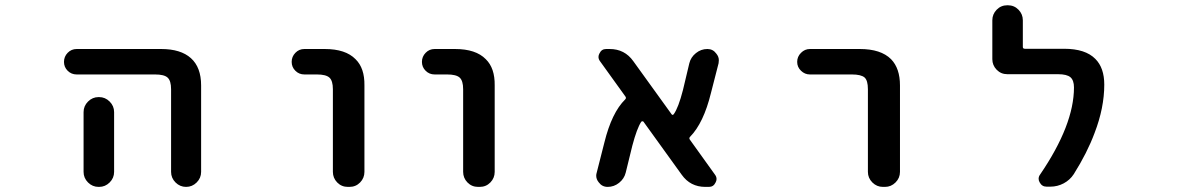

<svg xmlns="http://www.w3.org/2000/svg" viewBox="-20 -736 4540 737"><path d="M636.7 -76.2V-393.6Q636.7 -425.8 623.5 -438Q610.4 -450.2 575.2 -450.2H274.4Q253.9 -450.2 239.7 -464.4Q225.6 -478.5 225.6 -498.5Q225.6 -518.6 239.7 -533.2Q253.9 -547.9 274.4 -547.9H598.6Q673.8 -547.9 712.9 -512.7Q752 -477.5 752 -408.2V-76.2Q752 -52.7 734.9 -35.6Q717.8 -18.6 694.3 -18.6Q670.9 -18.6 653.8 -35.6Q636.7 -52.7 636.7 -76.2ZM358.4 -18.6Q335 -18.6 317.9 -35.6Q300.8 -52.7 300.8 -76.2V-305.7Q300.8 -329.1 317.9 -346.2Q335 -363.3 358.4 -363.3H360.4Q383.8 -363.3 400.9 -346.2Q418 -329.1 418 -305.7V-76.2Q418 -52.7 400.9 -35.6Q383.8 -18.6 360.4 -18.6Z M1315.4 -18.6Q1291 -18.6 1274.4 -35.6Q1257.8 -52.7 1257.8 -76.2V-393.6Q1257.8 -425.8 1244.6 -438Q1231.4 -450.2 1196.3 -450.2H1148.4Q1127.9 -450.2 1113.8 -464.4Q1099.6 -478.5 1099.6 -498.5Q1099.6 -518.6 1113.8 -533.2Q1127.9 -547.9 1148.4 -547.9H1226.6Q1306.6 -547.9 1344.7 -508.8Q1379.9 -474.6 1378.9 -408.2V-76.2Q1378.9 -52.7 1362.3 -35.6Q1345.7 -18.6 1321.3 -18.6Z M1815.4 -18.6Q1791 -18.6 1774.4 -35.6Q1757.8 -52.7 1757.8 -76.2V-393.6Q1757.8 -425.8 1744.6 -438Q1731.4 -450.2 1696.3 -450.2H1648.4Q1627.9 -450.2 1613.8 -464.4Q1599.6 -478.5 1599.6 -498.5Q1599.6 -518.6 1613.8 -533.2Q1627.9 -547.9 1648.4 -547.9H1726.6Q1806.6 -547.9 1844.7 -508.8Q1879.9 -474.6 1878.9 -408.2V-76.2Q1878.9 -52.7 1862.3 -35.6Q1845.7 -18.6 1821.3 -18.6Z M2687.5 -18.6Q2629.9 -18.6 2596.7 -65.4L2450.2 -268.6Q2449.2 -270.5 2446.3 -270.5Q2443.4 -270.5 2441.4 -268.6Q2424.8 -243.2 2407.2 -176.8L2381.8 -73.2Q2376 -49.8 2356.4 -34.2Q2336.9 -18.6 2312.5 -18.6Q2291 -18.6 2278.3 -36.1Q2268.6 -47.9 2268.6 -61.5Q2268.6 -67.4 2270.5 -73.2L2299.8 -188.5Q2328.1 -303.7 2379.9 -354.5Q2384.8 -359.4 2380.9 -365.2L2283.2 -501Q2277.3 -508.8 2277.3 -517.6Q2277.3 -524.4 2281.2 -531.2Q2289.1 -547.9 2306.6 -547.9H2320.3Q2377.9 -547.9 2411.1 -501L2557.6 -297.9Q2561.5 -292 2566.4 -297.9Q2584 -322.3 2601.6 -390.6L2626 -493.2Q2631.8 -516.6 2651.4 -532.2Q2670.9 -547.9 2695.3 -547.9Q2716.8 -547.9 2729.5 -530.3Q2739.3 -518.6 2739.3 -504.9Q2739.3 -499 2738.3 -493.2L2709 -378.9Q2680.7 -263.7 2628.9 -210.9Q2624 -206.1 2627.9 -200.2L2724.6 -65.4Q2730.5 -57.6 2730.5 -48.8Q2730.5 -42 2726.6 -35.2Q2718.8 -18.6 2701.2 -18.6Z M3369.1 -18.6Q3345.7 -18.6 3328.6 -35.6Q3311.5 -52.7 3311.5 -76.2V-393.6Q3311.5 -426.8 3298.8 -438.5Q3285.2 -450.2 3250 -450.2H3088.9Q3069.3 -450.2 3054.7 -464.4Q3040 -478.5 3040 -498.5Q3040 -518.6 3054.7 -533.2Q3069.3 -547.9 3088.9 -547.9H3280.3Q3361.3 -547.9 3400.4 -508.8Q3434.6 -473.6 3434.6 -408.2V-76.2Q3434.6 -52.7 3417.5 -35.6Q3400.4 -18.6 3377 -18.6Z M3997.1 -19.5Q3979.5 -19.5 3970.7 -36.1Q3966.8 -43 3966.8 -49.8Q3966.8 -58.6 3972.7 -66.4Q4102.5 -256.8 4102.5 -400.4Q4102.5 -427.7 4088.9 -439.5Q4075.2 -451.2 4041 -451.2H3846.7Q3822.3 -451.2 3805.7 -468.3Q3789.1 -485.4 3789.1 -508.8V-658.2Q3789.1 -681.6 3805.7 -698.7Q3822.3 -715.8 3846.7 -715.8H3848.6Q3873 -715.8 3889.6 -698.7Q3906.2 -681.6 3906.2 -658.2V-555.7Q3906.2 -548.8 3914.1 -548.8H4064.5Q4146.5 -548.8 4184.6 -509.8Q4218.8 -475.6 4218.8 -411.1Q4218.8 -322.3 4181.6 -225.6Q4153.3 -149.4 4101.6 -67.4Q4086.9 -44.9 4063 -32.2Q4039.1 -19.5 4011.7 -19.5Z"/></svg>

Font: Rounded Mgen+ 1mn medium
Style: Regular
Weight: 500
Designer: [Source Han Sans]
Ryoko NISHIZUKA  (kana & ideographs); Paul D. Hunt (Latin, Greek & Cyrillic); Wenlong ZHANG  (bopomofo
Version: Version 1.059.20150602